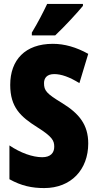

<svg xmlns="http://www.w3.org/2000/svg" viewBox="-20 -947 494 977"><path d="M402 -917V-927H220C199 -883 174 -834 142 -781V-767H261C311 -814 374 -883 402 -917ZM429 -217C429 -312 383 -369 297 -422C216 -471 204 -486 204 -524C204 -550 219 -570 256 -570C292 -570 334 -555 384 -524L429 -673C368 -707 308 -724 249 -724C108 -724 32 -642 32 -515C32 -401 85 -353 169 -300C247 -251 256 -231 256 -200C256 -169 237 -147 195 -147C146 -147 84 -169 28 -207V-35C89 -1 143 10 205 10C342 10 429 -84 429 -217Z"/></svg>

Font: Noto Sans Thai ExtCond Blk
Style: Regular
Weight: 900
Width: 2
Designer: Monotype Design Team
Foundry: Monotype Imaging Inc.
Version: Version 2.002